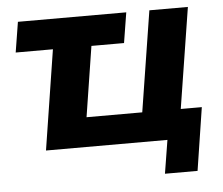

<svg xmlns="http://www.w3.org/2000/svg" viewBox="-48 -561 867 745"><g transform="rotate(-5 385.5 -188.5)"><path d="M565 130 586 0H113L174 -389H29L48 -507H470L451 -389H324L281 -115H498L560 -507H710L648 -115H730L692 130Z"/></g></svg>

Font: Mulish ExtraBold
Style: Italic
Weight: 800
Italic angle: -9°
Designer: Vernon Adams
Foundry: Vernon Adams
Version: Version 3.603; ttfautohint (v1.8.3)